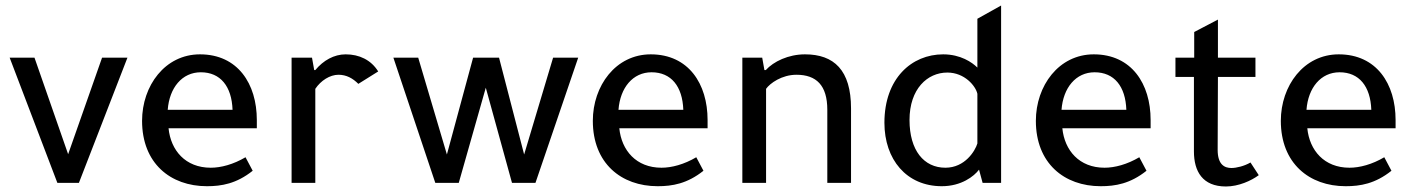

<svg xmlns="http://www.w3.org/2000/svg" viewBox="-20 -663 5127 696"><path d="M266 0 442 -454H350L227 -104L105 -454H15L188 0H266Z M911 -198V-228C911 -359 842 -466 705 -466C578 -466 495 -352 495 -225C495 -71 598 12 730 12C783 12 837 3 896 -44L870 -93C826 -67 781 -55 744 -55C652 -55 599 -118 591 -198H911ZM588 -265C594 -345 640 -401 708 -401C779 -401 820 -350 823 -265H588Z M1119 -409 1111 -454H1037V0H1123V-341C1143 -371 1176 -392 1207 -392C1236 -392 1259 -379 1279 -359L1351 -404C1325 -446 1282 -466 1233 -466C1191 -466 1152 -444 1123 -409H1119Z M1643 0 1741 -345 1836 0H1921L2076 -454H1985L1880 -103L1789 -454H1695L1600 -103L1496 -454H1406L1558 0H1643Z M2545 -198V-228C2545 -359 2476 -466 2339 -466C2212 -466 2129 -352 2129 -225C2129 -71 2232 12 2364 12C2417 12 2471 3 2530 -44L2504 -93C2460 -67 2415 -55 2378 -55C2286 -55 2233 -118 2225 -198H2545ZM2222 -265C2228 -345 2274 -401 2342 -401C2413 -401 2454 -350 2457 -265H2222Z M2751 -409 2743 -454H2671V0H2757V-341C2771 -361 2814 -392 2867 -392C2939 -392 2979 -354 2979 -265V0H3065V-270C3065 -409 3003 -466 2898 -466C2838 -466 2784 -440 2756 -409H2751Z M3542 0H3609V-643L3523 -595V-418C3504 -437 3462 -466 3399 -466C3285 -466 3186 -379 3186 -218C3186 -85 3266 12 3394 12C3465 12 3511 -24 3529 -48L3542 0ZM3523 -143C3515 -116 3478 -55 3407 -55C3329 -55 3277 -118 3277 -228C3277 -341 3342 -400 3414 -400C3477 -400 3517 -351 3523 -323V-143Z M4151 -198V-228C4151 -359 4082 -466 3945 -466C3818 -466 3735 -352 3735 -225C3735 -71 3838 12 3970 12C4023 12 4077 3 4136 -44L4110 -93C4066 -67 4021 -55 3984 -55C3892 -55 3839 -118 3831 -198H4151ZM3828 -265C3834 -345 3880 -401 3948 -401C4019 -401 4060 -350 4063 -265H3828Z M4395 -384H4531V-454H4395V-592L4309 -547V-454H4241V-384H4308V-114C4308 -42 4339 13 4424 13C4470 13 4516 -8 4543 -28L4513 -74C4491 -61 4462 -54 4444 -54C4419 -54 4394 -66 4394 -120L4395 -384Z M5039 -198V-228C5039 -359 4970 -466 4833 -466C4706 -466 4623 -352 4623 -225C4623 -71 4726 12 4858 12C4911 12 4965 3 5024 -44L4998 -93C4954 -67 4909 -55 4872 -55C4780 -55 4727 -118 4719 -198H5039ZM4716 -265C4722 -345 4768 -401 4836 -401C4907 -401 4948 -350 4951 -265H4716Z"/></svg>

Font: Tajawal Medium
Style: Regular
Weight: 500
Designer: Boutros Fonts
Foundry: Created by Boutros International 2017
Version: Version 1.700